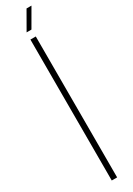

<svg xmlns="http://www.w3.org/2000/svg" viewBox="-253 -943 654 944"><g transform="rotate(-30 74.0 -471.0)"><path d="M59 0V-800H89.5V0ZM60.5 -840 119 -942H147L88 -840Z"/></g></svg>

Font: Big Shoulders Stencil Display Thin ExtraLight
Style: Regular
Weight: 250
Version: Version 2.001